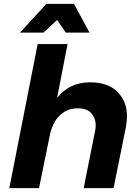

<svg xmlns="http://www.w3.org/2000/svg" viewBox="-20 -969 718 989"><path d="M441 -801H319L274 -866L204 -801H83L219 -949H361ZM565 0H411L470 -295Q473 -310 473 -324Q473 -359 451 -385Q429 -411 380 -411Q341.5 -411 312.8 -393.8Q284 -376.5 265.2 -346.8Q246.5 -317 238 -279L181 0H28L174 -742H328L274 -464Q337 -545 445 -545Q548 -545 597 -482Q634 -438 634 -370Q634 -349 629 -317Z"/></svg>

Font: Argentum Sans SemiBold
Style: Italic
Weight: 600
Italic angle: -11°
Designer: Julieta Ulanovsky (font), Cristiano Sobral (main changes and remaster)
Foundry: Julieta Ulanovsky (font), Cristiano Sobral (main changes and remaster)
Version: Version 2.007;June 15, 2022;FontCreator 14.0.0.2814 64-bit; 